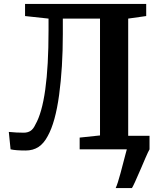

<svg xmlns="http://www.w3.org/2000/svg" viewBox="-20 -763 799 981"><path d="M701 96Q662 187 654 198H571Q581 177 596 121Q611 65 622 22L628 0H387V-60L491 -71V-668H301V-589Q301 -417 282 -277.5Q263 -138 224 -68Q204 -30 176.5 -12Q149 6 111 6Q60 6 34 0L25 -89Q65 -85 101 -85Q121 -85 135.5 -94Q150 -103 161 -127Q228 -243 228 -608V-668L108 -681V-743H727V-681L635 -668V-69H744V0Q738 10 723 44.5Q708 79 701 96Z"/></svg>

Font: Koeln Type Serif
Style: Bold
Weight: 700
Designer: Eben Sorkin
Foundry: Eben Sorkin
Version: Version 2.002